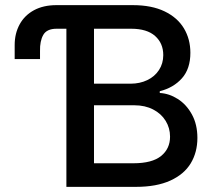

<svg xmlns="http://www.w3.org/2000/svg" viewBox="-20 -727 832 747"><path d="M135.7 -528.3V-497.1H37.1V-551.8Q37.1 -596.7 56.4 -632.1Q75.7 -667.5 112.3 -687.3Q148.9 -707 199.2 -707H497.1Q569.8 -707 620.1 -682.9Q670.4 -658.7 695.6 -616.7Q720.7 -574.7 720.7 -521.5Q720.7 -459.5 688 -422.6Q655.3 -385.7 601.6 -372.1V-365.2Q638.2 -363.3 671.9 -341.8Q705.6 -320.3 726.8 -281.5Q748 -242.7 748 -190.4Q748 -134.8 722.2 -91.8Q696.3 -48.8 642.6 -24.4Q588.9 0 508.8 0H238.3V-615.2H200.2Q162.1 -615.2 148.4 -591.3Q134.8 -567.4 135.7 -528.3ZM641.6 -195.3Q641.6 -229 624.5 -256.8Q607.4 -284.7 575.9 -301Q544.4 -317.4 502.9 -317.4H345.7V-91.8H499Q571.8 -91.8 606.7 -120.1Q641.6 -148.4 641.6 -195.3ZM615.2 -512.7Q615.2 -558.6 583.5 -586.9Q551.8 -615.2 490.2 -615.2H345.7V-401.4H488.3Q523.9 -401.4 553 -415.3Q582 -429.2 598.6 -454.6Q615.2 -480 615.2 -512.7Z"/></svg>

Font: Pretendard Std Medium
Style: Regular
Weight: 500
Designer: Base glyphs from Inter by Rasmus Andersson; Hangeul glyphs from Noto Sans CJK(Source Han Sans) by Jang Soo-young and Kan
Foundry: Kil Hyung-jin
Version: Version 1.309